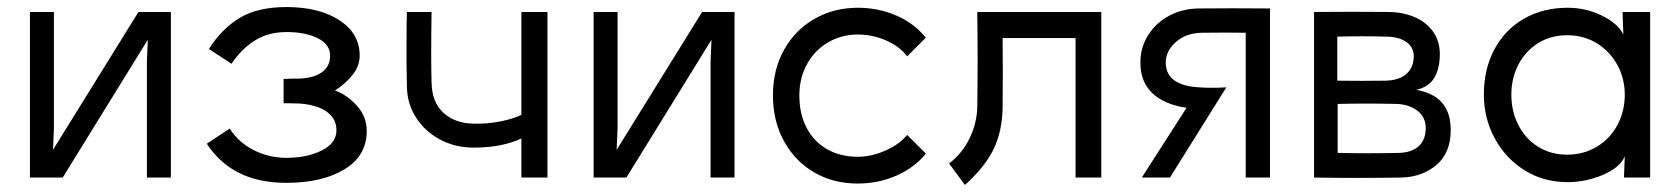

<svg xmlns="http://www.w3.org/2000/svg" viewBox="-20 -504 4760 545"><path d="M465 0H397V-330L401 -424L418 -421L158 0H65V-470H133V-140L129 -46L112 -49L373 -470H465Z M793 15Q895 15 958 -23.5Q1021 -62 1021 -132Q1021 -173 993 -204Q965 -235 931 -247Q959 -265 980 -290.5Q1001 -316 1001 -346Q1001 -409 943.5 -446.5Q886 -484 793 -484Q712 -484 661 -453.5Q610 -423 573 -365L637 -323Q667 -367 705 -390Q743 -413 793 -413Q847 -413 882 -395.5Q917 -378 917 -346Q917 -316 894.5 -299.5Q872 -283 832 -281Q808 -281 785 -280V-211Q808 -211 832 -210Q860 -208 883.5 -199.5Q907 -191 921 -174.5Q935 -158 935 -134Q935 -98 893.5 -77Q852 -56 793 -56Q743 -56 700 -78Q657 -100 632 -139L567 -96Q603 -41 659 -13Q715 15 793 15Z M1534 0H1460V-111Q1435 -99 1401 -92Q1367 -85 1324 -85Q1272 -85 1229 -108Q1186 -131 1160.5 -171Q1135 -211 1135 -261L1134 -320Q1134 -360 1134 -399.5Q1134 -439 1135 -470H1205Q1203 -337 1205 -270Q1206 -214 1238.5 -184Q1271 -154 1324 -153Q1364 -152 1401 -159.5Q1438 -167 1460 -178V-470H1534Z M2065 0H1997V-330L2001 -424L2018 -421L1758 0H1665V-470H1733V-140L1729 -46L1712 -49L1973 -470H2065Z M2415 17Q2345 17 2290.5 -15Q2236 -47 2205 -104Q2174 -161 2174 -233Q2174 -306 2205.5 -362.5Q2237 -419 2292 -450.5Q2347 -482 2415 -482Q2473 -482 2524 -460Q2575 -438 2608 -397L2555 -344Q2533 -373 2494.5 -389.5Q2456 -406 2415 -406Q2369 -406 2331 -384Q2293 -362 2271 -322.5Q2249 -283 2249 -233Q2249 -180 2270 -140.5Q2291 -101 2328.5 -80Q2366 -59 2415 -59Q2453 -59 2493 -76.5Q2533 -94 2555 -121L2608 -68Q2576 -28 2524.5 -5.5Q2473 17 2415 17Z M2826 -200Q2825 -130 2799.5 -79Q2774 -28 2719 21L2674 -40Q2712 -69 2732.5 -112Q2753 -155 2754 -200Q2756 -335 2754 -470H3106V0H3033V-396H2826Q2827 -298 2826 -200Z M3391 -411Q3346 -410 3317.5 -384.5Q3289 -359 3289 -327Q3289 -293 3314 -275.5Q3339 -258 3386 -256Q3397 -255 3410 -255Q3423 -255 3437 -255L3461 -256L3301 0H3221L3348 -198Q3286 -207 3251.5 -239Q3217 -271 3217 -327Q3217 -370 3239.5 -405Q3262 -440 3300 -460Q3338 -480 3385 -480Q3479 -481 3585 -480V0H3516V-411Q3461 -412 3391 -411Z M3913 -275Q3952 -276 3972.5 -294.5Q3993 -313 3993 -345Q3993 -369 3973 -384Q3953 -399 3917 -400Q3847 -402 3776 -400V-275Q3845 -274 3913 -275ZM3951 -70Q3988 -71 4007.5 -89.5Q4027 -108 4027 -140Q4027 -172 4003 -190Q3979 -208 3944 -209Q3861 -211 3777 -209V-70Q3864 -68 3951 -70ZM3925 -470Q3964 -469 3996.5 -455Q4029 -441 4048 -414Q4067 -387 4067 -350Q4067 -310 4051.5 -283.5Q4036 -257 4000 -249Q4030 -244 4052 -230.5Q4074 -217 4086 -193Q4098 -169 4098 -135Q4098 -70 4057 -35.5Q4016 -1 3956 0Q3833 2 3710 0V-470Q3818 -471 3925 -470Z M4592 -235Q4592 -281 4571 -319.5Q4550 -358 4513 -381Q4476 -404 4428 -404Q4382 -404 4346 -381.5Q4310 -359 4290 -320.5Q4270 -282 4270 -235Q4270 -188 4290 -149Q4310 -110 4346 -87.5Q4382 -65 4428 -65Q4476 -65 4513.5 -88Q4551 -111 4571.5 -150Q4592 -189 4592 -235ZM4588 -406 4586 -458V-470H4664V0H4590V-8L4592 -60Q4578 -28 4529.5 -7.5Q4481 13 4430 13Q4361 13 4307 -21Q4253 -55 4222.5 -112Q4192 -169 4192 -235Q4192 -308 4222 -364Q4252 -420 4306 -451Q4360 -482 4430 -482Q4482 -482 4527.5 -459.5Q4573 -437 4588 -406Z"/></svg>

Font: Kreadon
Style: Regular
Weight: 400
Designer: kohakuno
Foundry: StudioGnu
Version: Version 1.000;Glyphs 3.1.2 (3151)